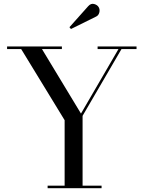

<svg xmlns="http://www.w3.org/2000/svg" viewBox="-20 -996 764 1016"><path d="M489 -908.5 355.5 -842.5 347.5 -852 446.5 -963Q461 -979.5 478.2 -974.8Q495.5 -970 502.5 -957.5Q509.5 -945 505.5 -929.8Q501.5 -914.5 489 -908.5ZM232 -13.5H322V-360L92 -736.5H17.5V-750H307.5V-736.5H202L408.5 -395L607 -736.5H496.5V-750H702.5V-736.5H623L417 -383V-13.5H517.5V0H232Z"/></svg>

Font: Bodoni Moda 16pt
Style: Regular
Weight: 400
Version: Version 2.3